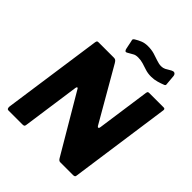

<svg xmlns="http://www.w3.org/2000/svg" viewBox="-254 -1115 1273 1273"><g transform="rotate(45 382.5 -478.0)"><path d="M753 -742Q767 -742 765 -727L664 -12Q663 0 645 0H525Q518 0 512.5 -4.5Q507 -9 502 -18L261 -427Q258 -432 254 -431Q250 -430 248 -420L191 -17Q190 -7 186 -3.5Q182 0 169 0H41Q31 0 28 -7Q25 -14 26 -24L126 -726Q128 -736 131 -739Q134 -742 144 -742H287Q298 -742 304 -736.5Q310 -731 316 -721L531 -348Q536 -339 542 -340.5Q548 -342 549 -353L602 -728Q604 -737 607 -739.5Q610 -742 620 -742ZM646 -849Q629 -842 603 -834.5Q577 -827 550 -827Q519 -827 494.5 -835Q470 -843 447.5 -850Q425 -857 399 -857Q375 -857 361 -848Q347 -839 324 -827Q314 -822 309 -828Q304 -834 302 -845L292 -894Q291 -901 288.5 -909Q286 -917 298 -925Q319 -938 341 -947Q363 -956 393 -956Q426 -956 453 -948Q480 -940 503.5 -931.5Q527 -923 548 -923Q565 -923 579 -930Q593 -937 605 -945Q617 -953 628 -956Q638 -958 644.5 -952Q651 -946 652 -936L657 -878Q658 -870 658.5 -861.5Q659 -853 646 -849Z"/></g></svg>

Font: Libre Franklin ExtraBold
Style: Italic
Weight: 800
Italic angle: -8°
Designer: Pablo Impallari, Rodrigo Fuenzalida, Nhung Nguyen
Foundry: Impallari Type
Version: Version 3.000